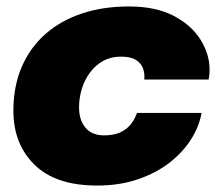

<svg xmlns="http://www.w3.org/2000/svg" viewBox="-20 -562 678 595"><path d="M281 13Q152.5 13 87 -51.5Q21.5 -116 21.5 -218.5Q21.5 -295 47.5 -355Q73.5 -415 121 -456.8Q168.5 -498.5 234 -520.2Q299.5 -542 379 -542Q463 -542 518.5 -512.8Q574 -483.5 601.8 -438.5Q629.5 -393.5 629.5 -346Q629.5 -337 628.5 -328.5Q627.5 -320 626.5 -315.5H427Q427.5 -318.5 427.5 -320.8Q427.5 -323 427.5 -327Q427.5 -339 422 -352.8Q416.5 -366.5 400.8 -376.5Q385 -386.5 354 -386.5Q324 -386.5 300.2 -373.5Q276.5 -360.5 259.5 -338Q242.5 -315.5 233.8 -287.5Q225 -259.5 225 -229.5Q225 -190 245 -166.2Q265 -142.5 302 -142.5Q332 -142.5 352 -151.5Q372 -160.5 384.8 -176.2Q397.5 -192 404.5 -212H604.5Q598 -172 573.2 -132Q548.5 -92 507 -59.2Q465.5 -26.5 408.5 -6.8Q351.5 13 281 13Z"/></svg>

Font: Epilogue Black
Style: Italic
Weight: 900
Italic angle: -12°
Designer: Tyler Finck
Foundry: Etcetera Type Co
Version: Version 2.111